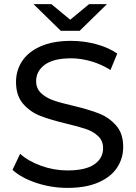

<svg xmlns="http://www.w3.org/2000/svg" viewBox="-20 -907 661 935"><path d="M41 -80 78 -158Q118 -122 180.5 -99.5Q243 -77 309 -77Q396 -77 439 -106.5Q482 -136 482 -185Q482 -221 458.5 -243.5Q435 -266 400.5 -278Q366 -290 303 -305Q224 -324 175.5 -343Q127 -362 92.5 -401.5Q58 -441 58 -508Q58 -564 87.5 -609Q117 -654 177 -681Q237 -708 326 -708Q388 -708 448 -692Q508 -676 551 -646L518 -566Q474 -594 424 -608.5Q374 -623 326 -623Q241 -623 198.5 -592Q156 -561 156 -512Q156 -476 180 -453.5Q204 -431 239.5 -418.5Q275 -406 336 -392Q415 -373 463 -354Q511 -335 545.5 -296Q580 -257 580 -191Q580 -136 550 -90.5Q520 -45 459 -18.5Q398 8 309 8Q230 8 156.5 -16.5Q83 -41 41 -80ZM501 -887 368 -757H276L143 -887H230L322 -811L414 -887Z"/></svg>

Font: APTA Sans Medium
Style: Bold
Weight: 500
Version: Version 7.200